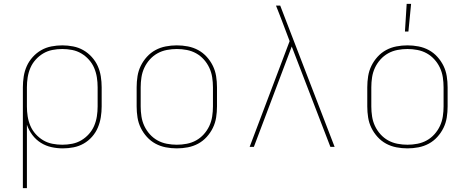

<svg xmlns="http://www.w3.org/2000/svg" viewBox="-20 -764 2440 999"><path d="M99 215V-310Q99 -338 103.5 -366.5Q108 -395 119.5 -420.5Q131 -446 150.5 -467.5Q170 -489 194.5 -503Q219 -517 247.5 -522.5Q276 -528 304 -528Q332 -528 360.5 -522.5Q389 -517 413.5 -503Q438 -489 457.5 -467.5Q477 -446 488.5 -420.5Q500 -395 504.5 -366.5Q509 -338 509 -310V-210Q509 -182 504.5 -154Q500 -126 489 -100Q478 -74 459 -52.5Q440 -31 415.5 -17Q391 -3 363 2.5Q335 8 307 8Q277 8 247.5 1.5Q218 -5 192.5 -21Q167 -37 148.5 -61.5Q130 -86 120 -115V215ZM304 -11Q330 -11 355.5 -16Q381 -21 403 -34Q425 -47 442.5 -66.5Q460 -86 470 -109.5Q480 -133 484 -158.5Q488 -184 488 -210V-310Q488 -336 484 -361.5Q480 -387 470 -410.5Q460 -434 442.5 -453.5Q425 -473 403 -486Q381 -499 355.5 -504Q330 -509 304 -509Q278 -509 252.5 -504Q227 -499 205 -486Q183 -473 165.5 -453.5Q148 -434 138 -410.5Q128 -387 124 -361.5Q120 -336 120 -310V-210Q120 -184 124 -158.5Q128 -133 138 -109.5Q148 -86 165.5 -66.5Q183 -47 205 -34Q227 -21 252.5 -16Q278 -11 304 -11Z M900 8Q871 8 842.5 2.5Q814 -3 789 -16.5Q764 -30 744.5 -51.5Q725 -73 712.5 -98.5Q700 -124 695.5 -152.5Q691 -181 691 -210V-310Q691 -339 695.5 -367.5Q700 -396 712.5 -421.5Q725 -447 744.5 -468.5Q764 -490 789 -503.5Q814 -517 842.5 -522.5Q871 -528 900 -528Q929 -528 957.5 -522.5Q986 -517 1011 -503.5Q1036 -490 1055.5 -468.5Q1075 -447 1087.5 -421.5Q1100 -396 1104.5 -367.5Q1109 -339 1109 -310V-210Q1109 -181 1104.5 -152.5Q1100 -124 1087.5 -98.5Q1075 -73 1055.5 -51.5Q1036 -30 1011 -16.5Q986 -3 957.5 2.5Q929 8 900 8ZM900 -11Q926 -11 952 -16Q978 -21 1000.5 -33.5Q1023 -46 1040.5 -65.5Q1058 -85 1069 -108.5Q1080 -132 1084 -158Q1088 -184 1088 -210V-310Q1088 -336 1084 -362Q1080 -388 1069 -411.5Q1058 -435 1040.5 -454.5Q1023 -474 1000.5 -486.5Q978 -499 952 -504Q926 -509 900 -509Q874 -509 848 -504Q822 -499 799.5 -486.5Q777 -474 759.5 -454.5Q742 -435 731 -411.5Q720 -388 716 -362Q712 -336 712 -310V-210Q712 -184 716 -158Q720 -132 731 -108.5Q742 -85 759.5 -65.5Q777 -46 799.5 -33.5Q822 -21 848 -16Q874 -11 900 -11Z M1279 0 1487 -550 1448 -653Q1440 -674 1432 -694.5Q1424 -715 1416 -735H1438L1721 0H1699L1498 -522L1301 0Z M2100 8Q2071 8 2042.5 2.5Q2014 -3 1989 -16.5Q1964 -30 1944.5 -51.5Q1925 -73 1912.5 -98.5Q1900 -124 1895.5 -152.5Q1891 -181 1891 -210V-310Q1891 -339 1895.5 -367.5Q1900 -396 1912.5 -421.5Q1925 -447 1944.5 -468.5Q1964 -490 1989 -503.5Q2014 -517 2042.5 -522.5Q2071 -528 2100 -528Q2129 -528 2157.5 -522.5Q2186 -517 2211 -503.5Q2236 -490 2255.5 -468.5Q2275 -447 2287.5 -421.5Q2300 -396 2304.5 -367.5Q2309 -339 2309 -310V-210Q2309 -181 2304.5 -152.5Q2300 -124 2287.5 -98.5Q2275 -73 2255.5 -51.5Q2236 -30 2211 -16.5Q2186 -3 2157.5 2.5Q2129 8 2100 8ZM2100 -11Q2126 -11 2152 -16Q2178 -21 2200.5 -33.5Q2223 -46 2240.5 -65.5Q2258 -85 2269 -108.5Q2280 -132 2284 -158Q2288 -184 2288 -210V-310Q2288 -336 2284 -362Q2280 -388 2269 -411.5Q2258 -435 2240.5 -454.5Q2223 -474 2200.5 -486.5Q2178 -499 2152 -504Q2126 -509 2100 -509Q2074 -509 2048 -504Q2022 -499 1999.5 -486.5Q1977 -474 1959.5 -454.5Q1942 -435 1931 -411.5Q1920 -388 1916 -362Q1912 -336 1912 -310V-210Q1912 -184 1916 -158Q1920 -132 1931 -108.5Q1942 -85 1959.5 -65.5Q1977 -46 1999.5 -33.5Q2022 -21 2048 -16Q2074 -11 2100 -11ZM2087 -600 2096 -744H2119L2105 -600Z"/></svg>

Font: Iosevka Thin Extended
Style: Regular
Weight: 100
Width: 7
Monospace: yes
Designer: Belleve Invis
Foundry: Belleve Invis
Version: Version 32.5.0; ttfautohint (v1.8.4)